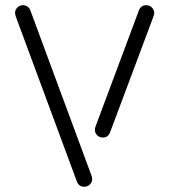

<svg xmlns="http://www.w3.org/2000/svg" viewBox="-20 -690 660 741"><path d="M276.9 11.2 40 -628.9Q38.1 -636.7 38.1 -640.1Q38.1 -651.9 46.9 -660.9Q55.7 -669.9 68.8 -669.9Q78.1 -669.9 85.9 -664.6Q93.8 -659.2 97.2 -649.9L334 -9.8Q335.9 -2 335.9 1Q335.9 12.7 327.1 21.7Q318.4 30.8 305.2 30.8Q284.7 30.8 276.9 11.2ZM348.1 -200.2 516.1 -649.9Q523.9 -669.9 543.9 -669.9Q557.6 -669.9 566.4 -660.9Q575.2 -651.9 575.2 -640.1Q575.2 -634.8 573.2 -628.9L404.8 -179.2Q397 -159.2 377 -159.2Q363.3 -159.2 354.7 -168.2Q346.2 -177.2 346.2 -189Q346.2 -194.3 348.1 -200.2Z"/></svg>

Font: Beon
Style: Regular
Weight: 400
Designer: BSozoo
Foundry: BSozoo
Version: Version 1.001;PS 001.001;hotconv 1.0.70;makeotf.lib2.5.58329